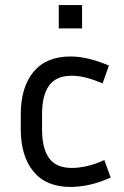

<svg xmlns="http://www.w3.org/2000/svg" viewBox="-20 -728 489 758"><path d="M146 -277V-218Q146 -142 174 -103.5Q202 -65 263 -65Q323 -65 392 -96L417 -27Q335 10 258 10Q162 10 112 -51Q62 -112 62 -218V-277Q62 -383 112 -444Q162 -505 258 -505Q294 -505 332.5 -495.5Q371 -486 410 -469L385 -399Q352 -413 321.5 -421Q291 -429 263 -429Q202 -429 174 -390.5Q146 -352 146 -277ZM304 -616H212V-708H304Z"/></svg>

Font: Inria Sans
Style: Regular
Weight: 400
Designer: Black Foundry Team
Foundry: Black Foundry
Version: Version 1.2; ttfautohint (v1.8.3)